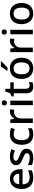

<svg xmlns="http://www.w3.org/2000/svg" viewBox="1870 -2676 816 4596"><g transform="rotate(-90 2278.0 -378.0)"><path d="M296 -549C150 -549 52 -447 52 -266C52 -83 160 10 317 10C394 10 444 -1 498 -26V-116C441 -90 391 -77 322 -77C223 -77 166 -137 163 -246H525V-305C525 -456 437 -549 296 -549ZM295 -466C378 -466 416 -408 417 -326H165C173 -416 220 -466 295 -466Z M1015 -153C1015 -242 956 -277 857 -315C757 -354 727 -371 727 -409C727 -444 761 -465 823 -465C874 -465 923 -449 971 -429L1006 -511C951 -536 894 -549 828 -549C704 -549 622 -498 622 -404C622 -314 679 -281 782 -240C888 -198 910 -178 910 -142C910 -101 877 -74 798 -74C739 -74 671 -95 623 -118V-23C669 -1 720 10 795 10C934 10 1015 -46 1015 -153Z M1358 10C1424 10 1466 -1 1505 -23V-117C1465 -96 1421 -81 1362 -81C1270 -81 1221 -145 1221 -268C1221 -394 1268 -458 1365 -458C1403 -458 1447 -445 1484 -431L1517 -518C1482 -535 1427 -549 1366 -549C1217 -549 1110 -465 1110 -267C1110 -75 1208 10 1358 10Z M1900 -549C1826 -549 1770 -501 1736 -443H1731L1717 -539H1632V0H1740V-283C1740 -390 1813 -450 1894 -450C1911 -450 1933 -447 1948 -443L1959 -544C1943 -547 1918 -549 1900 -549Z M2114 -745C2079 -745 2052 -728 2052 -683C2052 -639 2079 -621 2114 -621C2146 -621 2175 -639 2175 -683C2175 -728 2146 -745 2114 -745ZM2167 -539H2059V0H2167Z M2529 -78C2483 -78 2451 -105 2451 -162V-457H2605V-539H2451V-660H2385L2347 -546L2268 -506V-457H2343V-161C2343 -27 2416 10 2504 10C2544 10 2587 2 2610 -9V-91C2588 -83 2557 -78 2529 -78Z M3109 -756V-766H2983C2958 -721 2911 -655 2881 -618V-606H2953C3001 -642 3080 -719 3109 -756ZM3194 -271C3194 -449 3089 -549 2941 -549C2784 -549 2687 -449 2687 -271C2687 -91 2793 10 2938 10C3095 10 3194 -91 3194 -271ZM2798 -271C2798 -391 2840 -460 2939 -460C3039 -460 3082 -391 3082 -271C3082 -150 3039 -79 2940 -79C2841 -79 2798 -150 2798 -271Z M3596 -549C3522 -549 3466 -501 3432 -443H3427L3413 -539H3328V0H3436V-283C3436 -390 3509 -450 3590 -450C3607 -450 3629 -447 3644 -443L3655 -544C3639 -547 3614 -549 3596 -549Z M3810 -745C3775 -745 3748 -728 3748 -683C3748 -639 3775 -621 3810 -621C3842 -621 3871 -639 3871 -683C3871 -728 3842 -745 3810 -745ZM3863 -539H3755V0H3863Z M4505 -271C4505 -449 4400 -549 4252 -549C4095 -549 3998 -449 3998 -271C3998 -91 4104 10 4249 10C4406 10 4505 -91 4505 -271ZM4109 -271C4109 -391 4151 -460 4250 -460C4350 -460 4393 -391 4393 -271C4393 -150 4350 -79 4251 -79C4152 -79 4109 -150 4109 -271Z"/></g></svg>

Font: Noto Sans Lisu Medium
Style: Regular
Weight: 500
Designer: Monotype Design Team. David Williams.
Foundry: Monotype Imaging Inc.
Version: Version 2.102